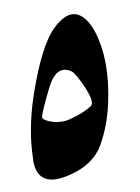

<svg xmlns="http://www.w3.org/2000/svg" viewBox="-57 -452 361 495"><g transform="rotate(-10 123.5 -205.0)"><path d="M138.2 -266.6Q127.4 -273.9 117.2 -273.9Q93.8 -273.9 74.2 -234.4Q45.9 -176.8 43.5 -165.5Q43 -164.1 43 -163.1Q43 -157.2 56.6 -150.9Q74.2 -143.1 92.3 -143.1Q105 -143.1 117.7 -147Q148.9 -155.3 170.9 -168.9Q176.3 -172.4 176.3 -181.2Q176.3 -193.8 166 -218.3Q147.9 -259.8 138.2 -266.6ZM216.8 -168.5Q204.6 -112.8 178.7 -66.9Q152.8 -21 89.8 -4.9Q68.8 0.5 52.7 0.5Q1 0.5 1 -56.6Q1 -57.6 1.5 -58.1Q2 -134.8 31.2 -221.7Q73.7 -346.2 115.2 -385.3Q142.1 -411.1 164.1 -411.1Q175.3 -411.1 185.1 -404.3Q213.9 -384.3 224.6 -318.8Q228.5 -294.4 228.5 -268.1Q228.5 -222.2 216.8 -168.5Z"/></g></svg>

Font: Aref Ruqaa
Style: Regular
Weight: 400
Designer: Abdullah Aref
Version: Version 1.002